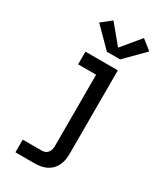

<svg xmlns="http://www.w3.org/2000/svg" viewBox="-239 -854 979 1155"><g transform="rotate(30 250.0 -276.0)"><path d="M76 215V127H209Q221 127 232.5 122Q244 117 251 107Q258 97 260.5 85Q263 73 263 60V-432H138V-520H363V60Q363 81 359.5 101.5Q356 122 347 141Q338 160 323 175Q308 190 289.5 199Q271 208 250 211.5Q229 215 209 215ZM250 -584 122 -713 190 -767 296 -639 402 -767 470 -713 342 -584Z"/></g></svg>

Font: Iosevka SS04 Semibold
Style: Regular
Weight: 600
Monospace: yes
Designer: Belleve Invis
Foundry: Belleve Invis
Version: Version 19.0.0; ttfautohint (v1.8.4)